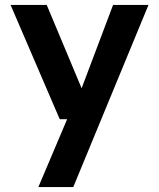

<svg xmlns="http://www.w3.org/2000/svg" viewBox="-20 -541 647 781"><path d="M136 220 253 -56H223L23 -521H170L312 -182L440 -521H584L278 220Z"/></svg>

Font: DM Sans 10pt
Style: Bold
Weight: 700
Version: Version 4.004;gftools[0.9.30]